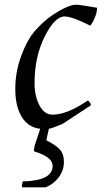

<svg xmlns="http://www.w3.org/2000/svg" viewBox="-20 -529 449 817"><path d="M255 -459Q213 -459 170 -373Q127 -287 127 -175Q127 -120 148 -80.5Q169 -41 203 -41Q265 -41 353 -101Q363 -98 367 -81L245 -1Q201 17 188 19L177 68Q216 87 234 106.5Q252 126 252 160.5Q252 195 231 224Q210 253 175 268H75Q73 265 73 259L77 243Q204 240 204 177Q204 140 131 117Q124 116 124 109L128 89L151 19Q99 13 72 -32.5Q45 -78 45 -150Q45 -222 70 -290.5Q95 -359 129 -398Q163 -437 202 -464Q270 -509 304 -509Q318 -509 393 -496Q393 -477 384 -455Q375 -433 364 -420Q286 -459 255 -459Z"/></svg>

Font: Rosarivo
Style: Italic
Weight: 400
Version: Version 1.003